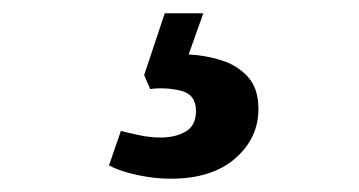

<svg xmlns="http://www.w3.org/2000/svg" viewBox="-20 -33 541 289"><path d="M286 -13 264 49Q288 50 312.5 57.5Q337 65 353 82.5Q369 100 369 131Q369 175 334 205.5Q299 236 237 236Q213 236 187 230.5Q161 225 144 216L162 164Q173 167 189.5 170.5Q206 174 222 174Q244 174 259.5 165Q275 156 275 134Q275 109 252 103.5Q229 98 206 101L197 80L228 -13Z"/></svg>

Font: Literata 12pt SemiBold
Style: Italic
Weight: 600
Italic angle: -2°
Designer: Latin by Veronika Burian and Jose Scaglione. Greek by Irene Vlachou. Cyrillic by Vera Evstafieva
Foundry: TypeTogether
Version: Version 3.002